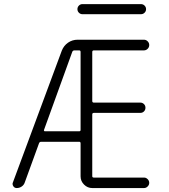

<svg xmlns="http://www.w3.org/2000/svg" viewBox="-20 -950 833 948"><path d="M197.3 -308.6Q196.3 -305.7 197.8 -303.7Q199.2 -301.8 201.2 -301.8H371.1Q377.9 -301.8 377.9 -308.6V-693.4Q377.9 -701.2 371.1 -701.2H347.7Q339.8 -701.2 336.9 -694.3ZM386.7 -879.9Q377 -879.9 369.6 -887.2Q362.3 -894.5 362.3 -904.8Q362.3 -915 369.6 -922.4Q377 -929.7 386.7 -929.7H675.8Q686.5 -929.7 693.8 -922.4Q701.2 -915 701.2 -904.8Q701.2 -894.5 693.8 -887.2Q686.5 -879.9 675.8 -879.9ZM285.2 -700.2Q294.9 -724.6 315.9 -739.3Q336.9 -753.9 363.3 -753.9H690.4Q701.2 -753.9 709 -746.1Q716.8 -738.3 716.8 -727.5Q716.8 -716.8 709 -709Q701.2 -701.2 690.4 -701.2H443.4Q435.5 -701.2 435.5 -693.4V-451.2Q435.5 -443.4 443.4 -443.4H672.9Q683.6 -443.4 690.9 -436Q698.2 -428.7 698.2 -418Q698.2 -407.2 690.9 -399.9Q683.6 -392.6 672.9 -392.6H443.4Q435.5 -392.6 435.5 -384.8V-80.1Q435.5 -73.2 443.4 -73.2H691.4Q701.2 -73.2 709 -65.4Q716.8 -57.6 716.8 -47.4Q716.8 -37.1 709 -29.3Q701.2 -21.5 691.4 -21.5H435.5Q412.1 -21.5 395 -38.6Q377.9 -55.7 377.9 -79.1V-242.2Q377.9 -250 371.1 -250H183.6Q175.8 -250 172.9 -243.2L102.5 -49.8Q98.6 -37.1 87.4 -29.3Q76.2 -21.5 62.5 -21.5Q51.8 -21.5 45.9 -30.3Q42 -36.1 42 -42Q42 -45.9 43.9 -49.8Z"/></svg>

Font: Gen Jyuu Gothic Light
Style: Regular
Weight: 200
Designer: [Source Han Sans]
Ryoko NISHIZUKA  (kana & ideographs); Paul D. Hunt (Latin, Greek & Cyrillic); Wenlong ZHANG  (bopomofo
Version: Version 1.002.20150607